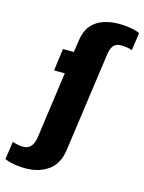

<svg xmlns="http://www.w3.org/2000/svg" viewBox="-228 -807 805 1071"><g transform="rotate(15 175.0 -271.0)"><path d="M27 186Q10 186 -12.5 184Q-35 182 -57 177Q-79 172 -94 165L-79 61Q-67 66 -49.5 69.5Q-32 73 -19 73Q11 73 26.5 55.5Q42 38 48 5L102 -383H40L57 -511H120L130 -580Q138 -635 164.5 -667Q191 -699 232.5 -713.5Q274 -728 323 -728Q340 -728 362.5 -726Q385 -724 407.5 -719Q430 -714 444 -707L430 -605Q418 -609 400.5 -612Q383 -615 370 -615Q336 -615 322.5 -598.5Q309 -582 304 -552L223 27Q212 109 158 147.5Q104 186 27 186Z"/></g></svg>

Font: Chivo Medium ExtraBold
Style: Italic
Weight: 800
Italic angle: -8.05°
Version: Version 2.002